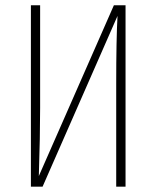

<svg xmlns="http://www.w3.org/2000/svg" viewBox="-20 -702 588 722"><path d="M452.1 -682.1V0H417V-384.8Q417 -554.7 421.9 -642.1L140.1 0H96.2V-682.1H130.9V-295.9Q130.9 -190.4 126 -40L408.2 -682.1Z"/></svg>

Font: Fira Sans Compressed UltraLight
Style: Regular
Weight: 200
Width: 1
Designer: Carrois Corporate & Edenspiekermann AG
Foundry: Carrois Corporate GbR & Edenspiekermann AG
Version: Version 4.203;PS 004.203;hotconv 1.0.88;makeotf.lib2.5.64775